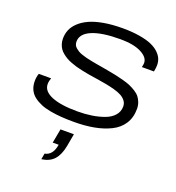

<svg xmlns="http://www.w3.org/2000/svg" viewBox="-175 -837 1195 1302"><g transform="rotate(20 422.5 -186.5)"><path d="M390.1 12.2Q341.8 12.2 301.3 9.3Q260.7 6.3 220.7 -0.7Q180.7 -7.8 150.4 -20.5Q120.1 -33.2 96.4 -51.5Q72.8 -69.8 60.3 -96.7Q47.9 -123.5 47.9 -157.2Q47.9 -188 57.1 -212.9H146Q137.2 -189.5 137.2 -168.9Q137.2 -117.7 202.9 -90.3Q268.6 -63 388.2 -63Q443.4 -63 491.5 -70.3Q539.6 -77.6 581.1 -92.8Q622.6 -107.9 646.7 -135.5Q670.9 -163.1 670.9 -200.2Q670.9 -223.1 657.5 -240.7Q644 -258.3 622.8 -269.5Q601.6 -280.8 569.6 -289.6Q537.6 -298.3 506.6 -304Q475.6 -309.6 436 -315.9Q431.6 -316.4 429.2 -316.9Q426.8 -317.4 422.9 -317.9Q418.9 -318.4 416 -318.8Q389.2 -322.8 370.4 -326.2Q351.6 -329.6 325.7 -335Q299.8 -340.3 281.5 -345.7Q263.2 -351.1 241.2 -359.4Q219.2 -367.7 204.1 -376.7Q189 -385.7 173.8 -397.9Q158.7 -410.2 149.4 -424.1Q140.1 -438 134.5 -455.8Q128.9 -473.6 128.9 -494.1Q128.9 -527.3 140.9 -556.6Q152.8 -585.9 180.2 -612.1Q207.5 -638.2 248.3 -657.2Q289.1 -676.3 350.3 -687.3Q411.6 -698.2 487.8 -698.2Q555.7 -698.2 609.1 -689.2Q662.6 -680.2 696.3 -665.5Q730 -650.9 751.7 -630.1Q773.4 -609.4 782.2 -587.9Q791 -566.4 791 -542Q791 -522.9 785.2 -495.1H698.2Q703.1 -516.1 703.1 -525.9Q703.1 -566.4 648.7 -594.7Q594.2 -623 497.1 -623Q364.7 -623 293.5 -592.8Q222.2 -562.5 222.2 -505.9Q222.2 -493.2 226.8 -482.4Q231.4 -471.7 241.2 -463.4Q251 -455.1 262 -448.2Q272.9 -441.4 290.8 -435.5Q308.6 -429.7 324 -425.5Q339.4 -421.4 362.5 -417Q385.7 -412.6 403.3 -409.4Q420.9 -406.2 447.8 -401.9Q474.6 -397.5 492.2 -394Q528.8 -387.2 553 -382.1Q577.1 -377 608.6 -368.4Q640.1 -359.9 660.2 -351.1Q680.2 -342.3 701.9 -328.9Q723.6 -315.4 735.8 -300Q748 -284.7 756.1 -263.4Q764.2 -242.2 764.2 -216.8Q764.2 -154.3 734.9 -108.9Q705.6 -63.5 652.6 -37.6Q599.6 -11.7 534.7 0.2Q469.7 12.2 390.1 12.2ZM271 325.2 278.8 282.2Q335.9 271.5 348.1 192.9H305.2L324.2 90.8H420.9L404.8 180.2Q392.1 248 360.1 283Q328.1 317.9 271 325.2Z"/></g></svg>

Font: Archivo Expanded Light
Style: Italic
Weight: 300
Width: 7
Italic angle: -10°
Designer: Hector Gatti
Foundry: Omnibus-Type
Version: Version 2.001